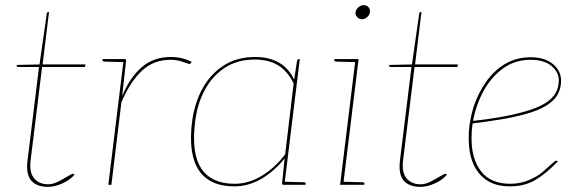

<svg xmlns="http://www.w3.org/2000/svg" viewBox="-20 -720 2253 748"><path d="M167 8Q124 8 102.5 -15.5Q81 -39 87 -93L132 -459H51Q48 -459 46.5 -460.5Q45 -462 45 -464V-467L134 -469L162 -666Q163 -673 168 -673H171L146 -469H313L311 -459H144L99 -93Q94 -47 113.5 -24.5Q133 -2 168 -2Q186 -2 206.5 -12.5Q227 -23 243.5 -33Q260 -43 264 -43Q266 -43 268 -41L270 -39Q253 -19 223 -5.5Q193 8 167 8Z M402 0 462 -490H465Q469 -490 470.5 -488Q472 -486 471 -482L456 -346Q485 -417 531.5 -457.5Q578 -498 645 -498Q669 -498 689 -493Q709 -488 727 -479L724 -475Q723 -473 720.5 -471.5Q718 -470 716 -471Q707 -474 687.5 -480.5Q668 -487 644 -487Q578 -487 532.5 -444Q487 -401 453 -322L414 0ZM465 -490 463 -478 386 -480Q384 -480 381.5 -481.5Q379 -483 379 -485L380 -490Z M893 6Q829 6 789 -21.5Q749 -49 733.5 -104.5Q718 -160 728 -244Q737 -316 768 -373.5Q799 -431 851 -464.5Q903 -498 974 -498Q1028 -498 1066 -476.5Q1104 -455 1126 -410L1137 -482Q1138 -490 1145 -490H1148L1088 0H1085Q1078 0 1079 -8L1089 -103Q1049 -53 998.5 -23.5Q948 6 893 6ZM894 -4Q948 -4 999 -34.5Q1050 -65 1091 -119L1124 -395Q1099 -445 1062 -466.5Q1025 -488 973 -488Q905 -488 856 -456Q807 -424 777.5 -369Q748 -314 740 -244Q725 -122 764.5 -63Q804 -4 894 -4ZM1085 0 1087 -12 1164 -10Q1166 -10 1168.5 -8.5Q1171 -7 1171 -5L1170 0Z M1305 0 1365 -490H1377L1317 0ZM1314 0 1316 -12 1393 -10Q1395 -10 1397.5 -8.5Q1400 -7 1400 -5L1399 0ZM1368 -490 1366 -478 1289 -480Q1287 -480 1284.5 -481.5Q1282 -483 1282 -485L1283 -490ZM1390 -645Q1379 -645 1371.5 -653.5Q1364 -662 1365 -672Q1367 -684 1376.5 -692Q1386 -700 1397 -700Q1408 -700 1415.5 -692Q1423 -684 1421 -672Q1420 -662 1410.5 -653.5Q1401 -645 1390 -645Z M1618 8Q1575 8 1553.5 -15.5Q1532 -39 1538 -93L1583 -459H1502Q1499 -459 1497.5 -460.5Q1496 -462 1496 -464V-467L1585 -469L1613 -666Q1614 -673 1619 -673H1622L1597 -469H1764L1762 -459H1595L1550 -93Q1545 -47 1564.5 -24.5Q1584 -2 1619 -2Q1637 -2 1657.5 -12.5Q1678 -23 1694.5 -33Q1711 -43 1715 -43Q1717 -43 1719 -41L1721 -39Q1704 -19 1674 -5.5Q1644 8 1618 8Z M1967 6Q1913 6 1877.5 -17Q1842 -40 1824 -81.5Q1806 -123 1806 -181Q1806 -199 1807.5 -217.5Q1809 -236 1813 -255Q1820 -293 1834 -328Q1848 -363 1869 -394Q1879 -410 1891 -423.5Q1903 -437 1916 -448Q1942 -471 1975 -484Q2008 -497 2047 -497Q2088 -497 2114 -483.5Q2140 -470 2153 -449.5Q2166 -429 2166 -407Q2166 -376 2152 -351Q2138 -326 2104 -306Q2073 -288 2025 -275Q1977 -262 1923.5 -253.5Q1870 -245 1821 -239Q1819 -225 1818 -210Q1817 -195 1817 -181Q1817 -100 1854.5 -52Q1892 -4 1968 -4Q2006 -4 2039.5 -18Q2073 -32 2094 -50Q2102 -57 2113 -67Q2124 -77 2134 -85.5Q2144 -94 2147 -94Q2150 -94 2152 -92L2153 -91Q2107 -43 2065 -18.5Q2023 6 1967 6ZM1823 -249Q1871 -254 1924.5 -263Q1978 -272 2025 -285.5Q2072 -299 2101 -316Q2132 -335 2144.5 -357.5Q2157 -380 2157 -407Q2157 -439 2128.5 -463Q2100 -487 2047 -487Q1985 -487 1938.5 -452.5Q1892 -418 1863 -364Q1834 -310 1823 -249Z"/></svg>

Font: Aleo Thin
Style: Italic
Weight: 250
Italic angle: -7°
Designer: Alessio Laiso
Foundry: Alessio Laiso
Version: Version 2.001;gftools[0.9.29]